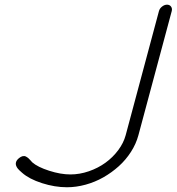

<svg xmlns="http://www.w3.org/2000/svg" viewBox="-20 -789 745 809"><path d="M276.6 -54Q315.7 -54 354.5 -67.4Q393.3 -80.8 424.3 -103.3Q455.3 -125.7 478 -156.1Q500.7 -186.5 509.5 -219.2L649.7 -742.2Q652.6 -753.2 662.7 -761.2Q672.9 -769.3 683.8 -769.3Q694.8 -769.3 700.7 -761.2Q706.5 -753.2 703.6 -742.2L563.2 -219.2Q553.5 -182.9 531.9 -149.2Q510.3 -115.5 480.5 -88.6Q450.7 -61.8 415.4 -41.7Q380.1 -21.7 340.6 -10.9Q301 0 262.2 0Q210.9 0 156.9 -17.3Q102.8 -34.7 72.8 -61.3Q59.6 -72.8 55.4 -78.1Q35.6 -102.8 60.1 -122.8Q68.1 -129.4 75.7 -131Q83.3 -132.6 89.4 -129.3Q95.5 -126 99.7 -122.3Q104 -118.7 109 -112.8Q114 -106.9 115.7 -105.2Q138.4 -85.2 187 -69.6Q235.6 -54 276.6 -54Z"/></svg>

Font: Tecnico
Style: FinoInclinado
Weight: 400
Italic angle: -15°
Version: Version 1.3